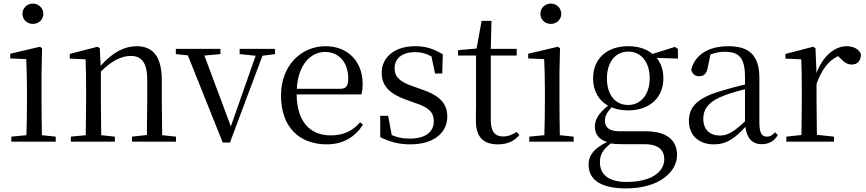

<svg xmlns="http://www.w3.org/2000/svg" viewBox="-20 -788 4815 1068"><path d="M163 -655C194 -655 221 -678 221 -711C221 -744 194 -768 163 -768C131 -768 105 -744 105 -711C105 -678 131 -655 163 -655ZM126 0H290V-28L213 -36C212 -92 211 -175 211 -229V-380L214 -520L202 -528L37 -489V-463L126 -459C128 -409 130 -356 130 -289V-229C130 -175 129 -92 127 -36L43 -28V0Z M796 0H959V-28L882 -36L880 -229V-342C880 -477 828 -531 740 -531C674 -531 608 -499 540 -422L535 -520L522 -528L368 -488V-462L456 -458C458 -408 459 -358 459 -289V-229L457 -36L374 -28V0H619V-28L543 -36L541 -229V-390C607 -457 665 -477 707 -477C765 -477 799 -443 799 -344V-229L797 -37L714 -28V0Z M1313 -487 1402 -478 1264 -85 1117 -479 1206 -487V-516H958V-487L1025 -480L1219 5H1259L1440 -478L1510 -487V-516H1313Z M1798 15C1888 15 1955 -26 1999 -94L1983 -108C1942 -60 1891 -35 1820 -35C1710 -35 1632 -104 1630 -263H1990C1995 -279 1997 -299 1997 -323C1997 -441 1920 -531 1790 -531C1657 -531 1543 -425 1543 -257C1543 -76 1650 15 1798 15ZM1631 -294C1638 -424 1705 -499 1788 -499C1869 -499 1917 -437 1917 -352C1917 -312 1907 -294 1872 -294Z M2262 15C2398 15 2468 -53 2468 -140C2468 -210 2429 -255 2328 -290L2277 -308C2204 -333 2175 -360 2175 -408C2175 -461 2214 -498 2290 -498C2322 -498 2350 -491 2380 -474L2400 -379H2440L2443 -486C2393 -516 2350 -531 2290 -531C2170 -531 2103 -466 2103 -382C2103 -307 2154 -264 2235 -235L2287 -216C2368 -190 2393 -162 2393 -113C2393 -56 2348 -17 2260 -17C2218 -17 2187 -24 2159 -37L2139 -144H2095V-25C2149 1 2198 15 2262 15Z M2750 15C2802 15 2841 -3 2869 -37L2854 -54C2827 -38 2808 -29 2778 -29C2734 -29 2710 -56 2710 -118V-479H2854V-516H2710L2714 -672H2659L2631 -518L2528 -509V-479H2628V-207C2628 -171 2627 -150 2627 -118C2627 -28 2666 15 2750 15Z M3044 -655C3075 -655 3102 -678 3102 -711C3102 -744 3075 -768 3044 -768C3012 -768 2986 -744 2986 -711C2986 -678 3012 -655 3044 -655ZM3007 0H3171V-28L3094 -36C3093 -92 3092 -175 3092 -229V-380L3095 -520L3083 -528L2918 -489V-463L3007 -459C3009 -409 3011 -356 3011 -289V-229C3011 -175 3010 -92 3008 -36L2924 -28V0Z M3474 -204C3401 -204 3356 -263 3356 -352C3356 -442 3403 -501 3475 -501C3546 -501 3594 -443 3594 -353C3594 -264 3546 -204 3474 -204ZM3474 -174C3594 -174 3670 -245 3670 -352C3670 -397 3657 -436 3633 -466L3751 -462V-516L3734 -527L3609 -488C3578 -515 3531 -531 3475 -531C3354 -531 3279 -460 3279 -352C3279 -284 3309 -230 3362 -200C3310 -158 3289 -123 3289 -84C3289 -42 3311 -12 3357 2C3289 34 3254 73 3254 128C3254 205 3312 260 3462 260C3647 260 3746 168 3746 75C3746 -9 3689 -58 3568 -58H3422C3367 -58 3345 -82 3345 -116C3345 -144 3357 -163 3382 -191C3408 -180 3439 -174 3474 -174ZM3377 10C3396 13 3415 14 3441 14H3564C3648 14 3675 52 3675 97C3675 169 3603 224 3464 224C3370 224 3317 186 3317 114C3317 70 3336 43 3377 10Z M4217 14C4256 14 4286 -2 4307 -37L4291 -52C4275 -34 4263 -28 4246 -28C4219 -28 4204 -45 4204 -108V-355C4204 -479 4148 -531 4032 -531C3919 -531 3845 -482 3825 -400C3831 -377 3846 -364 3869 -364C3894 -364 3911 -377 3917 -413L3932 -485C3959 -495 3984 -500 4010 -500C4089 -500 4124 -470 4124 -359V-318C4080 -308 4033 -295 3991 -282C3859 -244 3812 -193 3812 -115C3812 -32 3871 15 3950 15C4022 15 4067 -18 4126 -82C4134 -22 4162 14 4217 14ZM4124 -113C4061 -53 4025 -34 3985 -34C3929 -34 3892 -66 3892 -128C3892 -183 3925 -226 4009 -257C4043 -270 4083 -281 4124 -292Z M4437 0H4619V-28L4524 -38L4522 -229V-322C4552 -403 4589 -451 4642 -476L4651 -467C4674 -443 4691 -429 4717 -429C4752 -429 4768 -451 4769 -486C4759 -515 4727 -531 4689 -531C4622 -531 4555 -473 4522 -382L4516 -520L4503 -528L4349 -488V-462L4437 -458C4439 -408 4440 -358 4440 -289V-229L4438 -37L4354 -28V0Z"/></svg>

Font: Harano Aji Mincho KR
Style: Regular
Weight: 400
Foundry: Masamichi Hosoda
Version: HaranoAjiMinchoKR-Regular version 20230610;ttx 4.39.4